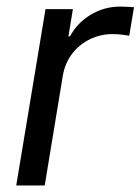

<svg xmlns="http://www.w3.org/2000/svg" viewBox="-20 -569 431 589"><path d="M29.8 0 119.6 -541H203.6L189.9 -457.5H194.8Q216.3 -498.5 258.1 -523.7Q299.8 -548.8 348.6 -548.8Q358.9 -548.8 371.3 -548.1Q383.8 -547.4 391.1 -546.9L376.5 -459.5Q371.1 -460.4 356.4 -462.4Q341.8 -464.4 325.2 -464.4Q288.1 -464.4 255.6 -448.5Q223.1 -432.6 201.4 -404.3Q179.7 -376 172.9 -337.9L117.2 0Z"/></svg>

Font: Inter 17pt
Style: Italic
Weight: 400
Italic angle: -9.3988°
Version: Version 4.001;git-66647c0bb